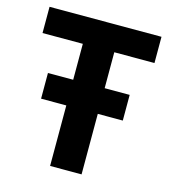

<svg xmlns="http://www.w3.org/2000/svg" viewBox="-101 -746 740 829"><g transform="rotate(15 269.0 -331.5)"><path d="M339.4 0H198.7V-270.5H85.9V-385.3H198.7V-545.9H18.6V-663.1H519V-545.9H339.4V-385.3H451.2V-270.5H339.4Z"/></g></svg>

Font: Bpm'online Open Sans
Style: Bold
Weight: 700
Foundry: Ascender Corporation
Version: Version 1.10